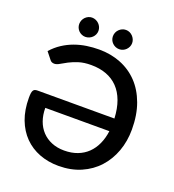

<svg xmlns="http://www.w3.org/2000/svg" viewBox="-158 -1019 1044 1149"><g transform="rotate(20 364.0 -444.5)"><path d="M344.5 7.5C397.2 7.5 444.5 -1.7 486.5 -20C528.5 -38.3 564.1 -63.5 593.2 -95.5C622.4 -127.5 644.8 -165 660.5 -208C676.2 -251 684 -297.3 684 -347C684 -409 675.2 -463.9 657.5 -511.8C639.8 -559.6 615.5 -599.7 584.5 -632C553.5 -664.3 516.8 -688.8 474.5 -705.5C432.2 -722.2 386.3 -730.5 337 -730.5C311 -730.5 284.9 -728.6 258.7 -724.8C232.6 -720.9 207.1 -714.5 182.2 -705.5C157.4 -696.5 133.7 -684.7 111.2 -670C88.7 -655.3 68 -637.3 49 -616L84 -572C90.3 -563 99.7 -558.5 112 -558.5C122 -558.5 132.9 -562.1 144.7 -569.3C156.6 -576.4 170.7 -584.3 187 -592.8C203.3 -601.3 222.6 -609.1 244.8 -616.3C266.9 -623.4 293.3 -627 324 -627C360 -627 392.2 -621.7 420.7 -611C449.2 -600.3 473.7 -584.4 494.2 -563.3C514.7 -542.1 530.8 -515.7 542.5 -484C554.2 -452.3 561 -415.5 563 -373.5H74.5C67.5 -373.5 61.7 -372.7 57.2 -371C52.7 -369.3 49.2 -366.3 46.5 -361.8C43.8 -357.3 42 -351.3 41 -343.8C40 -336.3 39.5 -326.7 39.5 -315C39.5 -263.7 47.1 -218 62.2 -178C77.4 -138 98.6 -104.3 125.7 -76.8C152.9 -49.3 185.2 -28.3 222.5 -14C259.8 0.3 300.5 7.5 344.5 7.5ZM345 -90.5C315.3 -90.5 288.6 -95.4 264.7 -105.3C240.9 -115.1 220.7 -128.8 204 -146.5C187.3 -164.2 174.6 -185.3 165.7 -210C156.9 -234.7 152.5 -262 152.5 -292H560.5C556.5 -261.3 548.8 -233.6 537.5 -208.8C526.2 -183.9 511.5 -162.8 493.5 -145.3C475.5 -127.8 454.1 -114.3 429.2 -104.8C404.4 -95.3 376.3 -90.5 345 -90.5ZM294 -833.5C294 -841.8 292.3 -849.8 289 -857.3C285.7 -864.8 281.2 -871.3 275.5 -877C269.8 -882.7 263.2 -887.2 255.5 -890.5C247.8 -893.8 239.8 -895.5 231.5 -895.5C223.5 -895.5 215.8 -893.8 208.5 -890.5C201.2 -887.2 194.7 -882.7 189.2 -877C183.7 -871.3 179.4 -864.8 176.2 -857.3C173.1 -849.8 171.5 -841.8 171.5 -833.5C171.5 -825.2 173.1 -817.3 176.2 -810C179.4 -802.7 183.7 -796.3 189.2 -790.8C194.7 -785.3 201.2 -780.9 208.5 -777.8C215.8 -774.6 223.5 -773 231.5 -773C239.8 -773 247.8 -774.6 255.5 -777.8C263.2 -780.9 269.8 -785.3 275.5 -790.8C281.2 -796.3 285.7 -802.7 289 -810C292.3 -817.3 294 -825.2 294 -833.5ZM508.5 -833.5C508.5 -841.8 506.8 -849.8 503.5 -857.3C500.2 -864.8 495.7 -871.3 490.2 -877C484.7 -882.7 478.3 -887.2 471 -890.5C463.7 -893.8 455.8 -895.5 447.5 -895.5C438.8 -895.5 430.8 -893.8 423.5 -890.5C416.2 -887.2 409.7 -882.7 404 -877C398.3 -871.3 393.9 -864.8 390.7 -857.3C387.6 -849.8 386 -841.8 386 -833.5C386 -825.2 387.6 -817.3 390.7 -810C393.9 -802.7 398.3 -796.3 404 -790.8C409.7 -785.3 416.2 -780.9 423.5 -777.8C430.8 -774.6 438.8 -773 447.5 -773C455.8 -773 463.7 -774.6 471 -777.8C478.3 -780.9 484.7 -785.3 490.2 -790.8C495.7 -796.3 500.2 -802.7 503.5 -810C506.8 -817.3 508.5 -825.2 508.5 -833.5Z"/></g></svg>

Font: Lato Semibold
Style: Regular
Weight: 600
Designer: Lukasz Dziedzic
Foundry: tyPoland Lukasz Dziedzic
Version: Version 2.006; 2014-01-15